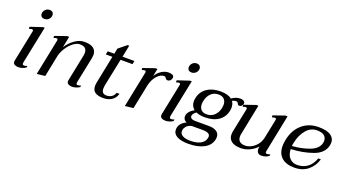

<svg xmlns="http://www.w3.org/2000/svg" viewBox="-62 -1270 3620 2024"><g transform="rotate(20 1748.5 -257.5)"><path d="M163 -603Q163 -632 182.5 -651.5Q202 -671 230 -671Q251 -671 263.5 -659Q276 -647 276 -627Q276 -621 275 -617Q270 -592 251 -577Q232 -562 208 -562Q188 -562 175.5 -573Q163 -584 163 -603ZM64 -32Q64 -38 65 -42L137 -395Q138 -398 138 -402Q138 -416 122 -416Q115 -416 91 -408L90 -431L225 -476H244L158 -58Q157 -53 157 -45Q157 -27 175 -27Q189 -27 211 -35L207 -17Q190 -4 167 3Q144 10 122 10Q98 10 81 0Q64 -10 64 -32Z M762 -58Q760 -48 760 -44Q760 -26 777 -26Q785 -26 797.5 -29.5Q810 -33 814 -34L810 -17Q793 -4 769.5 3Q746 10 725 10Q701 10 684 0Q667 -10 667 -30Q667 -37 668 -41L728 -337Q732 -353 732 -371Q732 -439 655 -439Q620 -439 582.5 -411.5Q545 -384 515.5 -339.5Q486 -295 473 -247L423 0L331 10L413 -393Q414 -396 414 -400Q414 -415 398 -415Q393 -415 383 -412Q373 -409 367 -407L366 -429L495 -474H519L494 -348Q527 -402 580.5 -441Q634 -480 691 -480Q760 -480 792.5 -454Q825 -428 825 -380Q825 -369 821 -345Z M1048 -126Q1044 -106 1044 -86Q1044 -56 1057.5 -41.5Q1071 -27 1100 -27Q1130 -27 1155 -42.5Q1180 -58 1191 -91H1223Q1208 -39 1168 -14.5Q1128 10 1076 10Q1016 10 984 -11.5Q952 -33 952 -83Q952 -100 957 -125L1019 -432H945L953 -470H1027L1039 -531L1127 -603H1146L1119 -470H1252L1245 -432H1111Z M1694 -446Q1694 -440 1693 -437Q1689 -419 1677.5 -408.5Q1666 -398 1651 -398Q1640 -398 1635 -401.5Q1630 -405 1625 -413Q1620 -421 1615 -424.5Q1610 -428 1600 -428Q1562 -428 1525.5 -389Q1489 -350 1471 -284L1413 0L1320 10L1402 -393Q1403 -396 1403 -400Q1403 -415 1387 -415Q1382 -415 1372.5 -412Q1363 -409 1357 -407L1355 -429L1485 -474H1509L1492 -388Q1515 -429 1554.5 -454.5Q1594 -480 1634 -480Q1660 -480 1677 -472Q1694 -464 1694 -446Z M1813 -603Q1813 -632 1832.5 -651.5Q1852 -671 1880 -671Q1901 -671 1913.5 -659Q1926 -647 1926 -627Q1926 -621 1925 -617Q1920 -592 1901 -577Q1882 -562 1858 -562Q1838 -562 1825.5 -573Q1813 -584 1813 -603ZM1714 -32Q1714 -38 1715 -42L1787 -395Q1788 -398 1788 -402Q1788 -416 1772 -416Q1765 -416 1741 -408L1740 -431L1875 -476H1894L1808 -58Q1807 -53 1807 -45Q1807 -27 1825 -27Q1839 -27 1861 -35L1857 -17Q1840 -4 1817 3Q1794 10 1772 10Q1748 10 1731 0Q1714 -10 1714 -32Z M2491 -439Q2487 -423 2477 -414Q2467 -405 2451 -405Q2441 -405 2437 -409Q2433 -413 2430 -421Q2426 -430 2420.5 -434.5Q2415 -439 2401 -439Q2388 -439 2362 -427Q2383 -399 2383 -358Q2383 -339 2379 -322Q2364 -248 2304.5 -207Q2245 -166 2153 -166Q2092 -166 2053 -184Q2014 -157 2014 -130Q2014 -114 2029 -104.5Q2044 -95 2072 -95H2227Q2278 -95 2310.5 -74Q2343 -53 2343 -12Q2343 3 2341 11Q2327 82 2258 119Q2189 156 2082 156Q2001 156 1955.5 131Q1910 106 1910 59Q1910 -11 1991 -49Q1971 -57 1961.5 -71.5Q1952 -86 1952 -104Q1952 -157 2026 -200Q1986 -231 1986 -286Q1986 -305 1990 -322Q2005 -397 2065.5 -438.5Q2126 -480 2217 -480Q2300 -480 2343 -446Q2389 -480 2438 -480Q2465 -480 2479.5 -468.5Q2494 -457 2491 -439ZM2294 -356Q2294 -395 2272.5 -418.5Q2251 -442 2208 -442Q2156 -442 2122.5 -408.5Q2089 -375 2079 -322Q2075 -306 2075 -286Q2075 -248 2096 -225Q2117 -202 2159 -202Q2211 -202 2245.5 -236Q2280 -270 2290 -322Q2294 -346 2294 -356ZM1977 37Q1975 47 1975 52Q1975 85 2006.5 102Q2038 119 2093 119Q2162 119 2206 95.5Q2250 72 2259 27Q2261 17 2261 13Q2261 -10 2240.5 -21.5Q2220 -33 2176 -33H2054Q2017 -24 1999 -4Q1981 16 1977 37Z M2900 -27Q2914 -27 2936 -35L2933 -17Q2897 10 2849 10Q2823 10 2809.5 -5Q2796 -20 2796 -48Q2796 -61 2799 -74Q2770 -39 2720.5 -14.5Q2671 10 2618 10Q2549 10 2513.5 -17.5Q2478 -45 2478 -94Q2478 -109 2481 -125L2536 -393Q2537 -396 2537 -400Q2537 -415 2521 -415Q2516 -415 2506 -412Q2496 -409 2490 -407L2488 -429L2618 -474H2642L2574 -137Q2570 -121 2570 -103Q2570 -67 2591.5 -49Q2613 -31 2651 -31Q2684 -31 2718.5 -48Q2753 -65 2780.5 -98Q2808 -131 2819 -178L2863 -393Q2864 -396 2864 -400Q2864 -415 2848 -415Q2843 -415 2833 -412Q2823 -409 2817 -407L2815 -429L2945 -474H2969L2885 -58Q2883 -48 2883 -44Q2883 -27 2900 -27Z M3118 -161Q3120 -98 3152 -62.5Q3184 -27 3238 -27Q3302 -27 3350.5 -61.5Q3399 -96 3425 -168H3454Q3430 -88 3370 -39Q3310 10 3219 10Q3126 10 3076 -35Q3026 -80 3026 -165Q3026 -195 3034 -235Q3057 -349 3132.5 -414.5Q3208 -480 3317 -480Q3409 -480 3453 -450.5Q3497 -421 3497 -371Q3497 -357 3494 -342Q3475 -247 3363.5 -207Q3252 -167 3118 -161ZM3420 -363Q3420 -398 3395 -419.5Q3370 -441 3315 -442Q3241 -442 3192 -382.5Q3143 -323 3125 -235Q3120 -216 3119 -196Q3231 -204 3317 -238Q3403 -272 3418 -341Q3420 -349 3420 -363Z"/></g></svg>

Font: Taviraj
Style: Italic
Weight: 400
Italic angle: -12°
Designer: Katatrad Team
Foundry: CadsonDemak
Version: Version 1.001